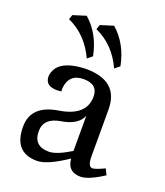

<svg xmlns="http://www.w3.org/2000/svg" viewBox="-135 -808 781 910"><g transform="rotate(20 256.0 -353.5)"><path d="M195.8 -50.3Q234.9 -50.3 305.2 -93.8V-271.5Q284.7 -219.2 201.4 -205.8Q118.2 -192.4 118.2 -125.5Q118.7 -50.3 195.8 -50.3ZM377.4 9.8Q311.5 9.8 307.1 -56.2Q209.5 9.8 157.7 9.8Q41 9.8 41 -120.6Q41 -228.5 173.6 -249.5Q306.2 -270.5 306.6 -367.7Q306.6 -430.2 234.9 -430.2Q159.7 -430.2 153.8 -352.5Q153.8 -343.3 154.8 -339.4Q142.1 -337.4 132.3 -337.4Q74.2 -337.4 72.8 -384.8Q79.6 -474.6 228 -479.5Q394 -479.5 394 -335.4V-98.6Q394 -46.9 417.5 -46.9Q433.1 -47.4 477.1 -68.4L491.7 -38.6Q416.5 9.8 377.4 9.8ZM214.4 -526.9Q166.5 -630.9 71.8 -673.3L79.6 -696.8L145 -717.3Q217.8 -653.8 238.8 -546.9ZM352.5 -526.9Q304.7 -630.9 210 -673.3L217.8 -696.8L283.2 -717.3Q356 -653.8 377 -546.9Z"/></g></svg>

Font: Almanac
Style: Regular
Weight: 400
Designer: Eden's Almanac
Version: Version 3.501;March 28, 2021;FontCreator 13.0.0.2683 64-bit